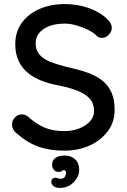

<svg xmlns="http://www.w3.org/2000/svg" viewBox="-20 -730 625 943"><path d="M296 10Q224 10 168 -10Q112 -30 61 -76Q50 -84 44.5 -95.5Q39 -107 39 -119Q39 -138 53 -153Q67 -168 88 -168Q104 -168 118 -157Q156 -122 197.5 -104Q239 -86 295 -86Q335 -86 368.5 -99Q402 -112 422 -134Q442 -156 442 -185Q442 -221 421.5 -244.5Q401 -268 362.5 -283.5Q324 -299 270 -310Q220 -319 180.5 -335Q141 -351 113 -375.5Q85 -400 70 -434Q55 -468 55 -513Q55 -574 87 -618Q119 -662 174 -686Q229 -710 298 -710Q361 -710 416 -690.5Q471 -671 505 -638Q529 -617 529 -593Q529 -575 514.5 -559.5Q500 -544 481 -544Q467 -544 457 -552Q441 -569 414 -582.5Q387 -596 356.5 -605Q326 -614 298 -614Q253 -614 221 -601.5Q189 -589 172 -567.5Q155 -546 155 -517Q155 -483 174.5 -461Q194 -439 229 -425.5Q264 -412 309 -401Q364 -389 407.5 -374Q451 -359 481 -335.5Q511 -312 527 -277Q543 -242 543 -190Q543 -130 509 -85Q475 -40 419.5 -15Q364 10 296 10ZM369 105Q369 126 356.5 146.5Q344 167 323 180Q302 193 276 193Q253 193 242.5 183.5Q232 174 232 165Q232 153 238 148Q244 143 251 143Q256 143 264 145.5Q272 148 281 148Q291 147 297.5 139.5Q304 132 304 118Q304 106 294 106Q287 106 284 110Q281 114 268 114Q254 115 245 104.5Q236 94 236 78Q236 56 253 45Q270 34 298 34Q329 34 349 52.5Q369 71 369 105Z"/></svg>

Font: Quicksand Light SemiBold
Style: Regular
Weight: 600
Version: Version 3.006